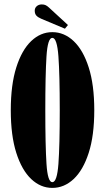

<svg xmlns="http://www.w3.org/2000/svg" viewBox="-20 -860 483 890"><path d="M222.5 11Q168 11 124.5 -30.2Q81 -71.5 55.5 -151.5Q30 -231.5 30 -349Q30 -467 55.5 -547.5Q81 -628 124.5 -669.5Q168 -711 222.5 -711Q277.5 -711 321.5 -669.5Q365.5 -628 391.2 -547.5Q417 -467 417 -349Q417 -231.5 391.2 -151.5Q365.5 -71.5 321.5 -30.2Q277.5 11 222.5 11ZM222.5 -15.5Q244.5 -15.5 250.8 -100.2Q257 -185 257 -349Q257 -513 250.8 -598.8Q244.5 -684.5 222.5 -684.5Q201 -684.5 195.5 -598.8Q190 -513 190 -349Q190 -185 195.5 -100.2Q201 -15.5 222.5 -15.5ZM281 -727 171.5 -773Q156 -779.5 148.5 -787.8Q141 -796 141 -810.5Q141 -823 150.2 -831.2Q159.5 -839.5 174 -839.5Q184.5 -839.5 192 -835.8Q199.5 -832 207 -825L295 -744Z"/></svg>

Font: Imbue 50pt Black
Style: Regular
Weight: 900
Designer: Tyler Finck
Foundry: Etcetera Type Company
Version: Version 1.102; ttfautohint (v1.8.3)